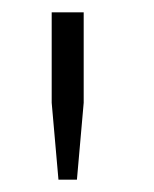

<svg xmlns="http://www.w3.org/2000/svg" viewBox="-20 -706 250 312"><path d="M64 -539 75 -414H105L116 -539V-686H64V-539Z"/></svg>

Font: ChivoLight
Style: Regular
Weight: 300
Designer: Hector Gatti
Foundry: Omnibus-Type
Version: Version 1.004;PS 001.004;hotconv 1.0.88;makeotf.lib2.5.64775